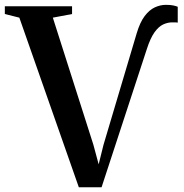

<svg xmlns="http://www.w3.org/2000/svg" viewBox="-37 -769 762 794"><path d="M289 5.5 43 -696 -17 -711V-743H261V-711L181.5 -696L349 -171L371 -89.5L391 -170L528.5 -632Q542 -677 561.2 -702.5Q580.5 -728 603.2 -738.5Q626 -749 649 -749Q669 -749 680.8 -746.2Q692.5 -743.5 698 -741V-675.5Q697 -676 692.5 -676.2Q688 -676.5 675 -676.5Q656.5 -676.5 638 -668Q619.5 -659.5 602.2 -635.8Q585 -612 570 -565.5L383 5.5Z"/></svg>

Font: Merriweather 96pt SemiBold
Style: Regular
Weight: 600
Version: Version 2.100